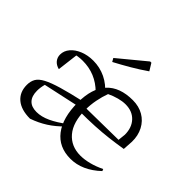

<svg xmlns="http://www.w3.org/2000/svg" viewBox="-173 -913 1116 1116"><g transform="rotate(45 384.5 -355.5)"><path d="M538 8Q442 8 389.5 -60.5Q337 -129 337 -254Q337 -371 392 -430.5Q447 -490 554 -490Q604 -490 642 -468Q680 -446 701 -406Q722 -366 721 -315L717 -252Q661 -243 611 -237Q561 -231 505 -228Q449 -225 373 -225L374 -264L658 -268L663 -315Q663 -373 630 -408Q597 -443 541 -443Q516 -443 486 -435Q456 -427 427 -413Q414 -378 406 -337Q398 -296 398 -256Q398 -153 443.5 -99.5Q489 -46 566 -46Q598 -46 636 -55.5Q674 -65 715 -85L720 -73Q634 8 538 8ZM207 9Q134 9 94.5 -24.5Q55 -58 55 -117Q55 -147 67.5 -168.5Q80 -190 113 -207.5Q146 -225 205.5 -242.5Q265 -260 359 -281V-241L129 -191Q125 -176 123 -162Q121 -148 121 -135Q121 -91 142.5 -68Q164 -45 206 -45Q246 -45 290 -65.5Q334 -86 384 -124L385 -105Q345 -64 302 -36.5Q259 -9 207 9ZM367 -371Q292 -446 186 -446Q148 -446 107 -434L139 -452L122 -313Q95 -320 81 -337.5Q67 -355 67 -378Q67 -409 88.5 -434.5Q110 -460 147 -475Q184 -490 229 -490Q283 -490 331 -467Q379 -444 414 -400ZM312 -562 300 -583 466 -720H476L503 -676Q457 -644 409 -616Q361 -588 312 -562Z"/></g></svg>

Font: Piazzolla 24pt Light
Style: Regular
Weight: 300
Designer: Juan Pablo del Peral
Foundry: Huerta Tipografica
Version: Version 2.005